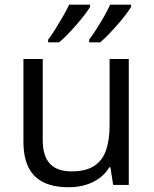

<svg xmlns="http://www.w3.org/2000/svg" viewBox="-20 -786 653 816"><path d="M527.3 -535.2V0H460.9L449.2 -75.2H444.8Q428.2 -47.4 401.9 -28.3Q375.5 -9.3 342.5 0.2Q309.6 9.8 272.5 9.8Q209 9.8 166 -10.7Q123 -31.2 101.3 -74.2Q79.6 -117.2 79.6 -184.6V-535.2H161.6V-190.4Q161.6 -123.5 191.9 -90.6Q222.2 -57.6 284.2 -57.6Q343.8 -57.6 379.2 -80.1Q414.6 -102.5 430.2 -146.2Q445.8 -189.9 445.8 -253.4V-535.2ZM537.1 -766.1V-756.3Q528.8 -742.7 513.7 -722.9Q498.5 -703.1 479.7 -681.4Q460.9 -659.7 441.7 -639.9Q422.4 -620.1 405.8 -606H358.9V-617.7Q373.5 -636.7 390.1 -662.8Q406.7 -689 422.4 -716.3Q438 -743.7 448.2 -766.1ZM362.8 -766.1V-756.3Q354.5 -742.7 339.4 -722.9Q324.2 -703.1 305.4 -681.4Q286.6 -659.7 267.3 -639.9Q248 -620.1 231.4 -606H184.6V-617.7Q199.2 -636.7 215.6 -662.8Q231.9 -689 247.6 -716.3Q263.2 -743.7 273.9 -766.1Z"/></svg>

Font: Wonky
Style: Regular
Weight: 400
Designer: Monotype Design Team
Foundry: Monotype Imaging Inc.
Version: Version 3.000